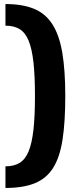

<svg xmlns="http://www.w3.org/2000/svg" viewBox="-20 -825 385 950"><path d="M7 -805Q90 -805 147 -782Q204 -759 238.5 -706Q273 -653 288 -565.5Q303 -478 303 -350Q303 -222 289.5 -134.5Q276 -47 243 5.5Q210 58 152.5 81.5Q95 105 7 105V-2Q49 -2 77 -19Q105 -36 121.5 -76Q138 -116 145.5 -183Q153 -250 153 -350Q153 -450 145.5 -517Q138 -584 121.5 -624Q105 -664 77 -681Q49 -698 7 -698Z"/></svg>

Font: Pathway Extreme SemiCondensed
Style: Bold
Weight: 700
Width: 4
Version: Version 1.001;gftools[0.9.26]